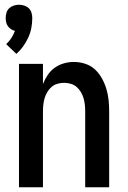

<svg xmlns="http://www.w3.org/2000/svg" viewBox="-20 -789 540 809"><path d="M49 -562 6 -603Q19 -615 28 -629Q37 -643 43 -659Q34 -661 26.5 -666Q19 -671 13.5 -678.5Q8 -686 6 -695Q4 -704 4 -713Q4 -725 7.5 -736Q11 -747 19 -754.5Q27 -762 38 -765.5Q49 -769 60 -769Q71 -769 82 -765.5Q93 -762 101 -754.5Q109 -747 112.5 -736Q116 -725 116 -713Q116 -692 112 -671Q108 -650 99 -630.5Q90 -611 77.5 -593.5Q65 -576 49 -562ZM60 0V-520H161V-435Q169 -455 181 -473Q193 -491 210.5 -503.5Q228 -516 249 -522Q270 -528 291 -528Q315 -528 338.5 -520.5Q362 -513 379.5 -497Q397 -481 409 -459.5Q421 -438 428 -415Q435 -392 437.5 -368Q440 -344 440 -320V0H339V-320Q339 -334 337.5 -348Q336 -362 332 -375.5Q328 -389 320.5 -401.5Q313 -414 302.5 -423Q292 -432 278 -436Q264 -440 250 -440Q236 -440 222 -436Q208 -432 197.5 -423Q187 -414 179.5 -401.5Q172 -389 168 -375.5Q164 -362 162.5 -348Q161 -334 161 -320V0Z"/></svg>

Font: Zed Sans Semibold
Style: Regular
Weight: 600
Designer: Belleve Invis
Foundry: Belleve Invis
Version: Version 1.0.0; ttfautohint (v1.8.4)